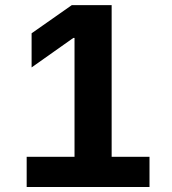

<svg xmlns="http://www.w3.org/2000/svg" viewBox="-20 -748 686 768"><path d="M86.7 0V-120.8H578V0ZM426.6 -727.5V0H278.1V-596.2H273.2L106.4 -478.3V-614.8L267.2 -727.5Z"/></svg>

Font: Inter Variable LoSnoCo
Style: Regular
Weight: 400
Designer: Rasmus Andersson
Foundry: rsms
Version: Version 4.000;git-a52131595; featfreeze: case,dlig,ss01,ss02